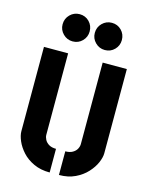

<svg xmlns="http://www.w3.org/2000/svg" viewBox="-114 -826 709 904"><g transform="rotate(15 240.0 -373.5)"><path d="M318.1 -619.1Q290.9 -619.1 271.5 -638.5Q252.1 -657.8 252.1 -685Q252.1 -713 271.5 -732.4Q290.9 -751.7 318.1 -751.7Q346.1 -751.7 365.1 -732.4Q384 -713 384 -685Q384 -657.8 365.1 -638.5Q346.1 -619.1 318.1 -619.1ZM161.2 -619.1Q134 -619.1 114.6 -638.5Q95.2 -657.8 95.2 -685Q95.2 -713 114.6 -732.4Q134 -751.7 161.2 -751.7Q189.2 -751.7 208.2 -732.4Q227.1 -713 227.1 -685Q227.1 -657.8 208.2 -638.5Q189.2 -619.1 161.2 -619.1ZM262.2 5V-110.3Q283.6 -110.3 297.5 -118.4Q311.5 -126.5 317.8 -138.5Q324.2 -150.5 324.2 -162.3V-559.4H442V-148.6Q442 -129 430.8 -102.8Q419.5 -76.7 396.9 -52.1Q374.3 -27.4 340.5 -11.2Q306.6 5 262.2 5ZM217 5Q172.5 5 138.6 -10.8Q104.6 -26.5 82.5 -51Q60.4 -75.5 49.2 -101.7Q38 -128 38 -148.3V-559.4H155.8V-162.3Q155.8 -151 162.2 -138.8Q168.7 -126.5 182.2 -118.4Q195.7 -110.3 217 -110.3Z"/></g></svg>

Font: Stick No Bills ExtraLight
Style: Regular
Weight: 200
Designer: Kosala Senevirathne, Siva Puranthara, Lasantha Premarathna, Tharique Azeez
Foundry: mooniak
Version: Version 2.000